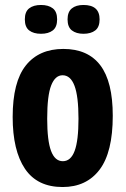

<svg xmlns="http://www.w3.org/2000/svg" viewBox="-20 -739 506 773"><path d="M232 14Q130 14 80.5 -59.5Q31 -133 31 -268Q31 -409 84 -475.5Q137 -542 235 -542Q334 -542 384 -476Q434 -410 434 -273Q434 -126 381 -56Q328 14 232 14ZM233 -90Q265 -90 280.5 -131.5Q296 -173 296 -261Q296 -351 280 -393.5Q264 -436 232 -436Q202 -436 186 -395Q170 -354 170 -261Q170 -173 185.5 -131.5Q201 -90 233 -90ZM316 -603Q287 -603 269.5 -616.5Q252 -630 252 -661Q252 -691 269 -705Q286 -719 316 -719Q381 -719 381 -661Q381 -630 363.5 -616.5Q346 -603 316 -603ZM145 -603Q115 -603 97.5 -616.5Q80 -630 80 -661Q80 -692 97.5 -705.5Q115 -719 145 -719Q175 -719 192.5 -705.5Q210 -692 210 -661Q210 -630 192.5 -616.5Q175 -603 145 -603Z"/></svg>

Font: Bricolage Grotesque 12pt Condensed Bricolage Grotesque 10pt Condensed Regular
Style: Bold
Weight: 700
Width: 3
Designer: Mathieu Triay
Foundry: Atelier Triay
Version: Version 1.001; ttfautohint (v1.8.4.7-5d5b);gftools[0.9.33.de